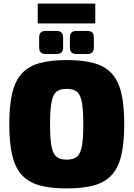

<svg xmlns="http://www.w3.org/2000/svg" viewBox="-20 -1040 747 1074"><path d="M353 -704Q442 -704 503.5 -687.5Q565 -671 603 -631Q641 -591 658 -521.5Q675 -452 675 -345Q675 -239 658 -169Q641 -99 603 -59Q565 -19 503.5 -2.5Q442 14 353 14Q265 14 203.5 -2.5Q142 -19 104 -59Q66 -99 49 -169Q32 -239 32 -345Q32 -452 49 -521.5Q66 -591 104 -631Q142 -671 203.5 -687.5Q265 -704 353 -704ZM353 -543Q316 -543 296 -527Q276 -511 268 -468Q260 -425 260 -345Q260 -265 268 -222Q276 -179 296 -163Q316 -147 353 -147Q390 -147 410 -163Q430 -179 438 -222Q446 -265 446 -345Q446 -425 438 -468Q430 -511 410 -527Q390 -543 353 -543ZM469 -867Q505 -867 505 -831V-774Q505 -738 469 -738H407Q371 -738 371 -774V-831Q371 -867 407 -867ZM297 -867Q333 -867 333 -831V-774Q333 -738 297 -738H235Q199 -738 199 -774V-831Q199 -867 235 -867ZM191 -1020H513V-909H191Z"/></svg>

Font: Exo 2 Black
Style: Regular
Weight: 900
Designer: Natanael Gama
Foundry: Natanael Gama
Version: Version 2.010